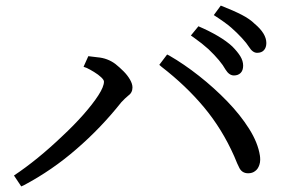

<svg xmlns="http://www.w3.org/2000/svg" viewBox="-20 -744 1040 687"><path d="M910 -187Q911 -181 911 -172Q911 -163 908 -154Q903 -139 893 -132Q883 -124 868 -124Q847 -124 837 -142Q830 -155 818 -185Q775 -282 710.5 -359.5Q646 -437 558 -505L550 -512L578 -549L586 -545Q638 -515 692 -472.5Q746 -430 793 -381.5Q840 -333 871.5 -283Q903 -233 910 -187ZM454 -431Q454 -412 438 -401Q428 -393 414 -378Q341 -286 254 -211Q167 -135 65 -81L56 -77L30 -116Q114 -172 202 -256Q244 -295 278 -333.5Q312 -372 332 -403Q352 -434 352 -452Q352 -458 342 -467.5Q332 -477 316.5 -486.5Q301 -496 290 -501L279 -505L296 -543L329 -539Q365 -536 393 -515Q408 -503 422 -489Q436 -475 445 -459.5Q454 -444 454 -431ZM891 -659Q933 -624 933 -590Q933 -574 924.5 -564.5Q916 -555 900 -555Q884 -555 871 -576Q863 -589 845.5 -608Q828 -627 807.5 -645Q787 -663 745 -690L770 -724Q816 -706 845 -691Q874 -676 891 -659ZM811 -578Q830 -559 840 -542.5Q850 -526 850 -509Q850 -492 841 -483Q832 -474 817 -474Q800 -474 787 -495Q770 -526 726 -568Q704 -588 673 -610L663 -617L690 -650Q771 -615 811 -578Z"/></svg>

Font: Early Summer Mincho Screen
Style: Regular
Weight: 400
Designer: GuiWonder
Version: Version 1.002